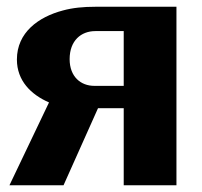

<svg xmlns="http://www.w3.org/2000/svg" viewBox="-20 -548 599 568"><path d="M8 0H168L270 -228H346V0H502V-528H262C227 -528 195 -525 166 -517C94 -498 30 -452 30 -372C30 -309 72 -268 125 -245ZM186 -373C186 -428 220 -456 262 -456H346V-294H259C219 -294 186 -321 186 -373Z"/></svg>

Font: Aerodynamic
Style: Bd
Weight: 500
Designer: Google
Version: Version 2.000980; 2014